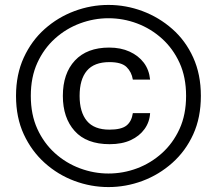

<svg xmlns="http://www.w3.org/2000/svg" viewBox="-20 -745 880 779"><path d="M420 14Q349 14 282 -11Q215 -36 161.5 -84Q108 -132 76.5 -200Q45 -268 45 -356Q45 -443 76.5 -511.5Q108 -580 161.5 -627.5Q215 -675 282 -700Q349 -725 420 -725Q491 -725 558 -700Q625 -675 679 -627.5Q733 -580 764 -511.5Q795 -443 795 -356Q795 -268 764 -200Q733 -132 679 -84Q625 -36 558 -11Q491 14 420 14ZM420 -41Q480 -41 536 -62Q592 -83 637 -123.5Q682 -164 708.5 -222Q735 -280 735 -356Q735 -432 708.5 -490Q682 -548 637 -588.5Q592 -629 536 -650Q480 -671 420 -671Q361 -671 304.5 -650Q248 -629 203 -588.5Q158 -548 131.5 -490Q105 -432 105 -356Q105 -280 131.5 -222Q158 -164 203 -123.5Q248 -83 304.5 -62Q361 -41 420 -41ZM425 -160Q331 -160 283 -213.5Q235 -267 235 -356Q235 -447 284 -499.5Q333 -552 423 -552Q470 -552 506 -535.5Q542 -519 563.5 -490.5Q585 -462 589 -422H519Q514 -453 493.5 -473Q473 -493 424 -493Q362 -493 332.5 -458Q303 -423 303 -356Q303 -290 332.5 -254.5Q362 -219 424 -219Q472 -219 493 -235.5Q514 -252 519 -286H589Q587 -250 566.5 -221.5Q546 -193 510.5 -176.5Q475 -160 425 -160Z"/></svg>

Font: Asta Sans
Style: Regular
Weight: 400
Designer: 42dot
Version: Version 1.000